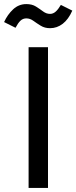

<svg xmlns="http://www.w3.org/2000/svg" viewBox="-40 -920 374 940"><path d="M100 -689H195V0H100ZM205 -782Q179 -782 159.5 -794Q140 -806 123.5 -818Q107 -830 89 -830Q72 -830 60 -818.5Q48 -807 36 -784L-20 -812Q-3 -849 24.5 -874.5Q52 -900 89 -900Q117 -900 136 -888Q155 -876 171 -864Q187 -852 205 -852Q220 -852 232.5 -863Q245 -874 258 -896L314 -868Q295 -825 267 -803.5Q239 -782 205 -782Z"/></svg>

Font: Fira Sans Variable
Style: Regular
Weight: 400
Designer: Carrois Corporate & Edenspiekermann AG
Foundry: Carrois Corporate GbR & Edenspiekermann AG
Version: Version 4.202